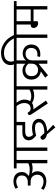

<svg xmlns="http://www.w3.org/2000/svg" viewBox="1256 -2167 1061 3613"><g transform="rotate(-90 1786.5 -360.5)"><path d="M40 -596Q64 -615 102 -626.5Q140 -638 181 -638Q218 -638 250.5 -628Q283 -618 306 -598.5Q329 -579 342.5 -550Q356 -521 356 -482Q356 -433 332.5 -399.5Q309 -366 280 -350Q309 -340 342.5 -336Q376 -332 407 -332Q441 -332 473.5 -340.5Q506 -349 521 -360V-579H424V-630H912V-579H817V0H754V-579H584V0H521V-294Q482 -277 427 -277Q402 -277 379.5 -280.5Q357 -284 330 -294L329 -292Q349 -272 359.5 -244Q370 -216 370 -187Q370 -148 356.5 -117Q343 -86 318 -64Q293 -42 258 -30.5Q223 -19 180 -19Q133 -19 89.5 -35Q46 -51 20 -74L48 -118Q74 -96 106 -84Q138 -72 177 -72Q203 -72 226 -79Q249 -86 266.5 -100.5Q284 -115 294.5 -137.5Q305 -160 305 -190Q305 -243 271.5 -279Q238 -315 166 -315H102V-368H160Q220 -367 255.5 -396Q291 -425 291 -480Q291 -533 257.5 -559Q224 -585 178 -585Q152 -585 122.5 -577Q93 -569 67 -551Z M1064 -8Q1045 -11 1027 -18Q1009 -25 994.5 -35.5Q980 -46 971.5 -59Q963 -72 963 -87Q963 -105 978 -118Q993 -131 1019 -131L1088 -57Q1124 -56 1160 -61Q1196 -66 1225 -78Q1254 -90 1272.5 -109.5Q1291 -129 1291 -157Q1291 -195 1262.5 -214Q1234 -233 1180 -233Q1149 -233 1114 -227.5Q1079 -222 1042 -211Q1007 -237 980 -272Q953 -307 953 -354Q953 -405 991.5 -437.5Q1030 -470 1097 -470H1236V-579H903V-630H1408V-579H1298V-417H1118Q1074 -417 1046 -401.5Q1018 -386 1018 -347Q1018 -324 1029 -305Q1040 -286 1057 -270Q1086 -278 1118 -283Q1150 -288 1185 -288Q1268 -288 1312.5 -250.5Q1357 -213 1357 -157Q1357 -121 1338.5 -93.5Q1320 -66 1288.5 -47Q1257 -28 1214 -17.5Q1171 -7 1123 -5L1245 111L1195 150Z M1700 -27 1646 9 1458 -274Q1441 -298 1434.5 -312Q1428 -326 1428 -337Q1428 -353 1440.5 -361.5Q1453 -370 1471 -370L1488 -348Q1502 -329 1516 -322Q1530 -315 1551 -315Q1598 -315 1626 -346Q1654 -377 1654 -433Q1654 -482 1635.5 -519Q1617 -556 1597 -579H1388V-630H2065V-579H1970V0H1907V-272Q1887 -261 1858 -254.5Q1829 -248 1787 -248Q1752 -248 1716.5 -259Q1681 -270 1655 -289Q1618 -262 1559 -262Q1544 -262 1534 -265ZM1781 -303Q1824 -303 1856 -313.5Q1888 -324 1907 -340V-579H1661Q1670 -569 1680.5 -553Q1691 -537 1699.5 -517.5Q1708 -498 1713.5 -476Q1719 -454 1719 -430Q1719 -369 1689 -325Q1728 -303 1781 -303Z M2456 0H2394V-165L2177 12L2131 -40L2249 -123Q2218 -127 2190 -140Q2162 -153 2141 -175.5Q2120 -198 2107.5 -230Q2095 -262 2095 -303Q2095 -343 2108.5 -374Q2122 -405 2145.5 -426Q2169 -447 2200.5 -457.5Q2232 -468 2267 -468Q2305 -468 2338 -454.5Q2371 -441 2394 -412V-579H2045V-630H2818V-579H2456V-400Q2471 -426 2507 -445Q2543 -464 2588 -464Q2621 -464 2651.5 -453.5Q2682 -443 2705.5 -422.5Q2729 -402 2742.5 -372Q2756 -342 2756 -303Q2756 -258 2741 -226Q2726 -194 2700.5 -173Q2675 -152 2641 -142Q2607 -132 2570 -132Q2559 -132 2544.5 -133.5Q2530 -135 2522 -139L2534 -189Q2549 -186 2568 -186Q2593 -186 2615.5 -192.5Q2638 -199 2654.5 -213.5Q2671 -228 2681 -250Q2691 -272 2691 -304Q2691 -355 2661 -382.5Q2631 -410 2580 -410Q2523 -410 2489.5 -374Q2456 -338 2456 -276ZM2395 -354Q2373 -383 2344 -398.5Q2315 -414 2277 -414Q2254 -414 2232.5 -407Q2211 -400 2195 -386Q2179 -372 2169.5 -350.5Q2160 -329 2160 -299Q2160 -239 2191.5 -207Q2223 -175 2277 -175Q2327 -175 2361 -205.5Q2395 -236 2395 -302Z M2880 -579H2785V-630H2870Q2857 -657 2833.5 -689.5Q2810 -722 2776 -750Q2742 -778 2698.5 -797Q2655 -816 2601 -816Q2513 -816 2473.5 -779Q2434 -742 2434 -684Q2434 -663 2438.5 -646.5Q2443 -630 2450 -617L2398 -600L2389 -615Q2381 -627 2374.5 -648Q2368 -669 2368 -691Q2368 -729 2382.5 -762Q2397 -795 2425.5 -819Q2454 -843 2496.5 -857Q2539 -871 2596 -871Q2670 -871 2726.5 -845Q2783 -819 2824.5 -782Q2866 -745 2892.5 -703Q2919 -661 2932 -630H3038V-579H2943V0H2880Z M3194 -579V-313H3415V-579ZM3194 -186Q3190 -181 3178.5 -177Q3167 -173 3153 -173Q3136 -173 3120.5 -179.5Q3105 -186 3093 -197.5Q3081 -209 3074 -225Q3067 -241 3067 -260Q3067 -286 3081 -299.5Q3095 -313 3121 -313H3131V-579H3017V-630H3573V-579H3478V0H3415V-260H3194Z"/></g></svg>

Font: Mukta Light
Style: Regular
Weight: 300
Designer: Girish Dalvi and Yashodeep Gholap
Foundry: Ek Type
Version: Version 2.538;PS 1.002;hotconv 16.6.51;makeotf.lib2.5.65220;